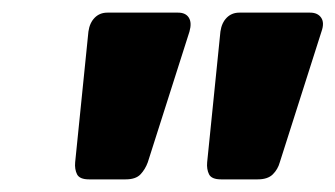

<svg xmlns="http://www.w3.org/2000/svg" viewBox="-20 -730 531 304"><path d="M121 -446Q106 -446 102 -454Q98 -462 99 -473L120 -680Q122 -694 130 -702Q138 -710 150 -710H262Q274 -710 279 -702Q284 -694 280 -680L214 -473Q210 -462 202.5 -454Q195 -446 179 -446ZM330 -446Q315 -446 311 -454Q307 -462 308 -473L329 -680Q331 -694 339 -702Q347 -710 359 -710H471Q483 -710 488.5 -702Q494 -694 489 -680L423 -473Q420 -462 412 -454Q404 -446 388 -446Z"/></svg>

Font: Rubik
Style: Bold Italic
Weight: 700
Italic angle: -12°
Designer: Hubert and Fischer
Foundry: Hubert and Fischer
Version: Version 2.300;gftools[0.9.30]